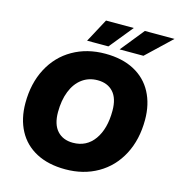

<svg xmlns="http://www.w3.org/2000/svg" viewBox="-133 -1050 1092 1175"><g transform="rotate(15 413.5 -463.0)"><path d="M47 -320Q47 -445 97 -540Q147 -635 237 -686.5Q327 -738 442 -738Q550 -738 626 -697.5Q702 -657 741.5 -582.5Q781 -508 781 -409Q781 -284 731 -189Q681 -94 591.5 -42.5Q502 9 387 9Q279 9 202.5 -31.5Q126 -72 86.5 -146.5Q47 -221 47 -320ZM574 -412Q574 -490 538 -529.5Q502 -569 439 -569Q383 -569 341 -538Q299 -507 276.5 -450Q254 -393 254 -318Q254 -240 290.5 -200Q327 -160 390 -160Q476 -160 525 -228.5Q574 -297 574 -412ZM393 -935H569L448 -786H313ZM639 -935H827L670 -786H519Z"/></g></svg>

Font: Mona Sans Black
Style: Italic
Weight: 900
Italic angle: -11.7°
Designer: Deni Anggara
Foundry: GitHub
Version: Version 2.000